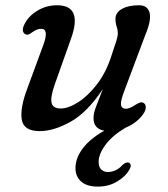

<svg xmlns="http://www.w3.org/2000/svg" viewBox="-20 -488 638 730"><path d="M526 -96.5Q534 -92 534.2 -80.5Q534.5 -69 526 -56.5Q514.5 -39 496.5 -25Q478.5 -11 457.5 -2.5Q408 26.5 381.5 62Q355 97.5 355 127.5Q355 147 365 156.5Q375 166 390.5 166Q404 166 418.5 159.8Q433 153.5 445 140Q458.5 127.5 468.5 130Q474 131.5 476.5 138.2Q479 145 471.5 157.5Q458.5 182 426 201.8Q393.5 221.5 352 221.5Q310.5 221.5 288.8 202.5Q267 183.5 267 151Q267 113.5 294.5 76.5Q322 39.5 376.5 9Q335.5 1.5 335.5 -39Q335.5 -57.5 345.2 -82.8Q355 -108 371 -149.5Q312.5 -61 248.5 -25.2Q184.5 10.5 131 10.5Q70 10.5 62.8 -33Q55.5 -76.5 83.5 -150.5L144.5 -316.5Q167.5 -378.5 136.5 -378.5Q128.5 -378.5 120.8 -375.5Q113 -372.5 102 -365Q94 -359 87.8 -356.8Q81.5 -354.5 74.5 -359Q59 -370 74.5 -399Q91 -429.5 124.5 -448.8Q158 -468 197 -468Q295.5 -468 250 -341L188 -166.5Q171 -117.5 176.2 -96.5Q181.5 -75.5 210.5 -75.5Q240 -75.5 277.5 -99.5Q315 -123.5 349.2 -168.2Q383.5 -213 403 -274Q417.5 -317 422.8 -334Q428 -351 428 -362Q428 -373.5 423.5 -387Q419 -400.5 419 -416.5Q419 -440 443.5 -454Q468 -468 508.5 -468Q541 -468 548.5 -440Q556 -412 534 -359L454 -146Q438 -105 440 -89.8Q442 -74.5 459 -74.5Q472.5 -74.5 495 -89.5Q505 -95.5 512.2 -98Q519.5 -100.5 526 -96.5Z"/></svg>

Font: Fraunces 9pt S100
Style: Italic
Weight: 400
Italic angle: -16°
Version: Version 1.000; ttfautohint (v1.8.3)